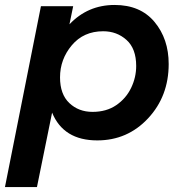

<svg xmlns="http://www.w3.org/2000/svg" viewBox="-26 -560 732 774"><path d="M123 194H-6L139 -535H269L254 -462Q328 -540 436 -540Q540 -540 597 -471.5Q654 -403 654 -302Q654 -172 571 -83Q488 6 366 6Q230 6 184 -106ZM347 -109Q403 -109 442.5 -136Q482 -163 502.5 -205.5Q523 -248 523 -294Q523 -364 484 -399Q445 -434 390 -434Q311 -434 263.5 -377.5Q216 -321 216 -248Q216 -180 253.5 -144.5Q291 -109 347 -109Z"/></svg>

Font: Argentum Sans Medium
Style: Italic
Weight: 500
Italic angle: -11°
Designer: Julieta Ulanovsky (font), Cristiano Sobral (main changes and remaster)
Foundry: Julieta Ulanovsky (font), Cristiano Sobral (main changes and remaster)
Version: Version 2.007;June 15, 2022;FontCreator 14.0.0.2814 64-bit; 